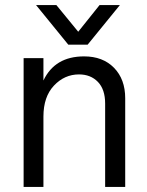

<svg xmlns="http://www.w3.org/2000/svg" viewBox="-20 -736 580 756"><path d="M473 0H394V-328Q394 -384 365.5 -413.5Q337 -443 291 -443Q234 -443 192.5 -399Q151 -355 151 -277V0H73V-507H151V-419Q196 -514 311 -514Q385 -514 429 -469Q473 -424 473 -349ZM325 -560H249L122 -716H202L288 -611L372 -716H452Z"/></svg>

Font: Hind Siliguri
Style: Regular
Weight: 400
Designer: Jyotish Sonowal
Foundry: Indian Type Foundry
Version: Version 1.000;PS 1.0;hotconv 1.0.86;makeotf.lib2.5.63406; tt